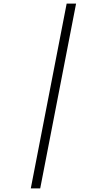

<svg xmlns="http://www.w3.org/2000/svg" viewBox="-20 -855 590 1060"><path d="M150 185 348 -835H400L202 185Z"/></svg>

Font: Lode Dark
Style: Italic
Weight: 400
Italic angle: -11°
Monospace: yes
Designer: Belleve Invis
Foundry: Belleve Invis
Version: Version 29.2.0; ttfautohint (v1.8.3)